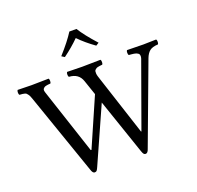

<svg xmlns="http://www.w3.org/2000/svg" viewBox="-150 -1044 1251 1218"><g transform="rotate(-20 475.5 -435.5)"><path d="M265.1 -15.1 77.1 -556.2Q72.3 -570.3 68.6 -579.1Q64.9 -587.9 59.8 -594.5Q54.7 -601.1 51.5 -604.2Q48.3 -607.4 40 -609.6Q31.7 -611.8 25.9 -612.3Q20 -612.8 5.9 -613.8Q1.5 -618.2 1.5 -630.4Q1.5 -642.6 5.9 -647Q63.5 -645 99.1 -645Q148.4 -645 214.8 -647Q219.2 -642.6 219.2 -630.4Q219.2 -618.2 214.8 -613.8Q205.1 -613.3 198 -612.5Q190.9 -611.8 183.6 -609.9Q176.3 -607.9 172.1 -605Q168 -602.1 164.8 -597.7Q161.6 -593.3 161.9 -586.9Q162.1 -580.6 165 -571.8L311 -129.9L315.9 -128.9L458 -454.1L423.8 -554.2Q404.8 -610.4 339.8 -613.8Q335.4 -618.2 335.4 -630.4Q335.4 -642.6 339.8 -647Q404.3 -645 439.9 -645Q482.9 -645 564.9 -647Q569.3 -642.6 569.3 -630.4Q569.3 -618.2 564.9 -613.8Q554.7 -612.8 550 -612.3Q545.4 -611.8 536.9 -610.1Q528.3 -608.4 524.7 -606.2Q521 -604 515.9 -599.6Q510.7 -595.2 509.8 -589.4Q508.8 -583.5 509.3 -574.5Q509.8 -565.4 513.2 -554.2L650.9 -131.8L653.8 -130.9L810.1 -564.9Q813 -573.7 813 -580.8Q813 -587.9 811 -592.8Q809.1 -597.7 803.2 -601.3Q797.4 -605 792.5 -606.9Q787.6 -608.9 777.6 -610.4Q767.6 -611.8 761.7 -612.3Q755.9 -612.8 744.1 -613.8Q739.7 -618.2 739.7 -630.4Q739.7 -642.6 744.1 -647Q824.2 -645 854 -645Q883.3 -645 940.9 -647Q945.3 -642.6 945.3 -630.4Q945.3 -618.2 940.9 -613.8Q902.3 -611.8 884.3 -597.2Q866.2 -582.5 855 -553.2L653.8 -14.2Q645.5 12.2 630.9 12.2Q622.6 12.2 617.7 5.9Q612.8 -0.5 607.9 -15.1L480 -389.2L313 -15.1Q307.1 -1 301.8 5.6Q296.4 12.2 287.1 12.2Q273.4 12.2 265.1 -15.1ZM338.9 -752.9Q406.2 -827.6 440.9 -882.8H488.8Q521 -830.1 590.8 -752.9L570.8 -740.2Q510.3 -783.2 464.8 -830.1Q418.5 -783.7 358.9 -740.2Z"/></g></svg>

Font: Common Serif
Style: Regular
Weight: 400
Designer: Philipp H. Poll, Khaled Hosny
Foundry: Stefan Peev, Context Ltd.
Version: Version 1.026